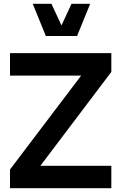

<svg xmlns="http://www.w3.org/2000/svg" viewBox="-20 -988 636 1008"><path d="M32.4 -591.2H406.1L32.4 -97.9V0H564.5V-117.5H191.9L564.5 -610.5V-709.1H32.4ZM151.9 -968.1 220.6 -798.9H384.6L453.5 -968.1H355.4L302.8 -854.4L250 -968.1Z"/></svg>

Font: Estedad VF
Style: Regular
Weight: 100
Designer: Amin Abedi
Version: Version 7.3